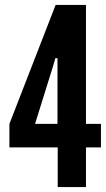

<svg xmlns="http://www.w3.org/2000/svg" viewBox="-20 -755 428 775"><path d="M213 0H327V-160H387.5V-255H327V-735H204.5L18 -255V-160H213ZM121.5 -255 194.5 -489 203.5 -520H212V-255Z"/></svg>

Font: League Gothic SemiExpanded
Style: Regular
Weight: 400
Width: 6
Designer: The League of Moveable Type
Version: Version 1.600; ttfautohint (v1.8.3)